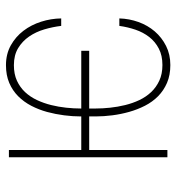

<svg xmlns="http://www.w3.org/2000/svg" viewBox="6 -584 588 640"><g transform="rotate(-90 300.0 -264.0)"><path d="M450.7 -260.7H258.3V-239.3Q258.3 -216.3 261 -190.9Q263.7 -165.5 269.8 -140.6Q275.9 -115.7 286.4 -93.5Q296.9 -71.3 313 -54.2Q329.1 -37.1 351.3 -26.9Q373.5 -16.6 403.3 -16.6Q435.1 -16.6 458 -28.6Q481 -40.5 496.6 -60.5Q512.2 -80.6 521 -106.4Q529.8 -132.3 533.7 -160.2H558.6Q557.6 -127 546.6 -96.4Q535.6 -65.9 515.4 -42.2Q495.1 -18.6 466.8 -4.4Q438.5 9.8 403.3 9.8Q369.6 9.8 344 -1.2Q318.4 -12.2 299.3 -31Q280.3 -49.8 267.6 -74.7Q254.9 -99.6 247.1 -127.2Q239.3 -154.8 235.6 -183.6Q231.9 -212.4 231.9 -239.3V-260.7H120.1V0H95.7V-528.3H120.1V-287.1H231.9V-289.1Q231.9 -315.4 235.6 -344.2Q239.3 -373 246.8 -400.9Q254.4 -428.7 267.3 -453.6Q280.3 -478.5 299.1 -497.3Q317.9 -516.1 343.5 -527.1Q369.1 -538.1 402.8 -538.1Q439.9 -538.1 468.8 -522Q497.6 -505.9 517.3 -480Q537.1 -454.1 547.6 -421.1Q558.1 -388.2 558.6 -354H533.7Q530.3 -382.3 522 -410.4Q513.7 -438.5 498.3 -460.9Q482.9 -483.4 459.5 -497.6Q436 -511.7 402.8 -511.7Q373 -511.7 350.8 -501.5Q328.6 -491.2 312.7 -474.1Q296.9 -457 286.4 -434.6Q275.9 -412.1 269.8 -387.5Q263.7 -362.8 261 -337.4Q258.3 -312 258.3 -289.1V-287.1H450.7Z"/></g></svg>

Font: Roboto Mono Thin
Style: Regular
Weight: 250
Designer: Google
Version: Version 2.000985; 2015; ttfautohint (v1.3)